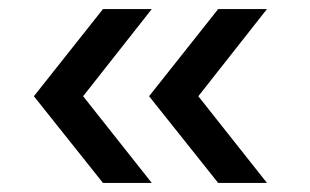

<svg xmlns="http://www.w3.org/2000/svg" viewBox="-20 -482 686 425"><path d="M208 -77 55 -269 208 -462H316L164 -269L316 -77ZM463 -77 310 -269 463 -462H571L419 -269L571 -77Z"/></svg>

Font: Plus Jakarta Text
Style: Regular
Weight: 400
Designer: Gumpita Rahayu
Foundry: Tokotype Studio
Version: Version 1.000